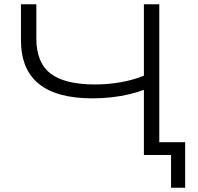

<svg xmlns="http://www.w3.org/2000/svg" viewBox="-20 -725 924 898"><path d="M780 153V0H653V-305Q625 -294 586 -284.5Q547 -275 502.5 -270Q458 -265 412 -265Q246 -265 162 -332.5Q78 -400 78 -538V-705H150V-545Q150 -432 216.5 -381Q283 -330 425 -330Q486 -330 545 -340.5Q604 -351 653 -371V-705H725V-60H846V153Z"/></svg>

Font: Nunito Sans 10pt Expanded Light
Style: Regular
Weight: 300
Width: 7
Designer: Vernon Adams
Foundry: Vernon Adams
Version: Version 3.101;gftools[0.9.27]